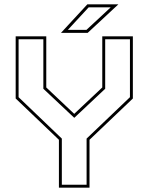

<svg xmlns="http://www.w3.org/2000/svg" viewBox="-20 -868 687 888"><path d="M252.5 0V-221.5L52.5 -412.5V-700H194V-463.5L328 -337H318.5L453 -463.5V-700H594.5V-412.5L394 -221.5V0ZM266 -13.5H380.5V-227L581 -418.5V-686.5H466.5V-457.5L324 -323.5H323L180.5 -457.5V-686.5H66V-418.5L266 -227ZM262 -716 384 -848H527.5L385.5 -716ZM294 -730H380L492 -834H390Z"/></svg>

Font: Tourney Thin
Style: Regular
Weight: 100
Designer: Tyler Finck
Foundry: Etcetera Type Co
Version: Version 1.015